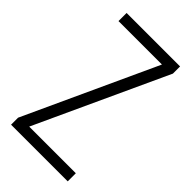

<svg xmlns="http://www.w3.org/2000/svg" viewBox="-220 -876 853 853"><g transform="rotate(45 206.0 -450.0)"><path d="M386 -93V-144H93L378 -762V-807H42V-756H315L30 -137V-93Z"/></g></svg>

Font: Noto Sans Kannada UI Condensed Light
Style: Regular
Weight: 300
Width: 3
Designer: Jelle Bosma - Monotype Design Team
Foundry: Monotype Imaging Inc.
Version: Version 2.005